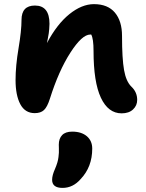

<svg xmlns="http://www.w3.org/2000/svg" viewBox="-20 -561 705 928"><path d="M567.9 -13.2Q502.9 -13.2 467.5 -88.9Q432.1 -164.6 432.1 -314.9Q432.1 -373.5 420.9 -394H416Q376.5 -394 320.1 -306.4Q263.7 -218.8 221.2 -84Q208.5 -43.9 192.6 -29.1Q176.8 -14.2 147.9 -14.2Q101.1 -14.2 78.1 -57.4Q55.2 -100.6 55.2 -173.8Q55.2 -242.2 69.6 -327.6Q84 -413.1 84 -464.8Q84 -534.2 148.9 -534.2Q219.2 -534.2 219.2 -445.8Q219.2 -433.6 217.8 -419.7Q216.3 -405.8 215.6 -399.7Q214.8 -393.6 211.2 -374.8Q207.5 -356 207 -353Q255.4 -444.3 315.4 -492.7Q375.5 -541 434.1 -541Q501 -541 535.4 -500Q569.8 -459 569.8 -387.2Q569.8 -277.8 579.6 -222.4Q589.4 -167 615.2 -142.1Q643.1 -115.7 643.1 -78.1Q643.1 -50.8 623 -32Q603 -13.2 567.9 -13.2ZM282.2 347.2Q231.9 347.2 231.9 308.1Q231.9 286.1 246.1 254.9Q252.9 238.8 257.1 224.9Q261.2 210.9 262.7 197.8Q264.2 184.6 264.6 177Q265.1 169.4 264.6 156Q264.2 142.6 264.2 138.2Q264.2 108.9 280.3 92Q296.4 75.2 329.1 75.2Q373.5 75.2 399.7 97.4Q425.8 119.6 425.8 157.2Q425.8 245.6 370.1 304.2Q333 347.2 282.2 347.2Z"/></svg>

Font: Shantell Sans Bouncy
Style: Bold
Weight: 700
Designer: Stephen Nixon, Anya Danilova, Shantell Martin
Foundry: Arrow Type
Version: Version 1.006;[9816181b4]